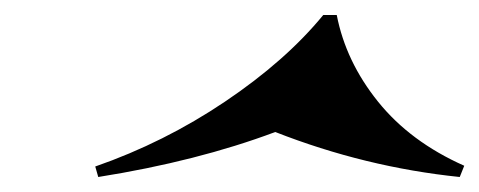

<svg xmlns="http://www.w3.org/2000/svg" viewBox="-20 -742 639 256"><path d="M111 -506 107 -520Q199 -552 280 -606.5Q361 -661 411 -722H429Q441 -660 484 -606.5Q527 -553 599 -521L593 -506Q467 -519 347 -566Q243 -527 111 -506Z"/></svg>

Font: Playfair Display SC Black
Style: Italic
Weight: 900
Italic angle: -14°
Designer: Claus Eggers Sørensen
Foundry: Claus Eggers Sørensen
Version: Version 1.200; ttfautohint (v1.6)